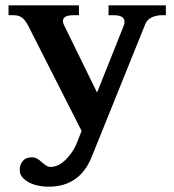

<svg xmlns="http://www.w3.org/2000/svg" viewBox="-20 -490 654 720"><path d="M602 -470V-433H587Q567 -433 549.5 -425Q532 -417 525 -400L324 98Q279 210 163 210Q116 210 85 192Q54 174 54 148Q54 127 65.5 113.5Q77 100 99 100Q111 100 119.5 105Q128 110 139 120Q141 122 147 126.5Q153 131 158 133.5Q163 136 169 136Q198 136 224 111Q250 86 265 54L286 1L87 -391Q75 -415 62.5 -424Q50 -433 31 -433H12V-470H276V-433H256Q216 -433 216 -411Q216 -404 220 -396L344 -143L443 -391Q447 -399 447 -408Q447 -433 406 -433H387V-470Z"/></svg>

Font: Taviraj SemiBold
Style: Regular
Weight: 600
Designer: Katatrad Team
Foundry: CadsonDemak
Version: Version 1.001